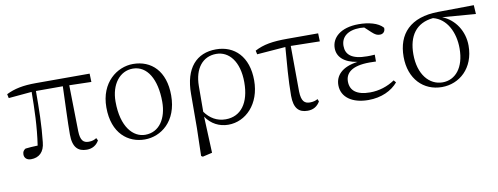

<svg xmlns="http://www.w3.org/2000/svg" viewBox="-61 -839 3522 1357"><g transform="rotate(-10 1700.0 -160.5)"><path d="M505 14C545 14 575 -5 593 -37L584 -55C568 -45 553 -39 528 -39C490 -39 469 -58 467 -125L461 -456L619 -452L617 -512H232C139 -512 76 -499 18 -470L24 -441L191 -456C190 -335 187 -208 167 -75C132 -74 104 -72 79 -69C64 -60 57 -49 57 -30C57 -6 74 12 105 12C161 12 201 -21 207 -93C220 -208 222 -335 222 -457H415C411 -329 405 -204 405 -113C405 -20 442 14 505 14Z M922 14C1036 14 1158 -73 1158 -261C1158 -435 1062 -526 930 -526C816 -526 692 -435 692 -256C692 -68 803 14 922 14ZM930 -18C844 -18 763 -102 763 -285C763 -408 829 -494 923 -494C1026 -494 1088 -389 1088 -227C1088 -109 1032 -18 930 -18Z M1292 198 1303 205 1372 189 1361 -72C1398 -16 1456 14 1521 14C1646 14 1754 -94 1754 -263C1754 -434 1658 -526 1526 -526C1386 -526 1298 -432 1298 -246L1297 0ZM1361 -107 1362 -292C1363 -418 1425 -494 1522 -494C1613 -494 1683 -412 1683 -262C1683 -114 1618 -27 1509 -27C1446 -27 1397 -57 1361 -107Z M2090 14C2132 14 2160 -5 2179 -37L2172 -55C2156 -46 2139 -41 2116 -41C2078 -41 2055 -59 2053 -130L2051 -458L2259 -454L2257 -512H2037C1928 -512 1864 -501 1801 -468L1807 -441L2012 -457C2003 -344 1992 -221 1992 -111C1992 -20 2027 14 2090 14Z M2526 14C2620 14 2694 -22 2739 -75L2725 -92C2673 -57 2612 -37 2547 -37C2452 -37 2405 -74 2405 -140C2405 -197 2446 -246 2580 -246C2591 -246 2600 -246 2625 -245V-294C2601 -292 2586 -292 2570 -292C2458 -292 2418 -332 2418 -393C2418 -456 2465 -498 2555 -498L2585 -496L2629 -455C2653 -433 2666 -427 2687 -427C2709 -427 2726 -444 2723 -470C2689 -510 2618 -526 2550 -526C2418 -526 2354 -462 2354 -388C2354 -328 2398 -280 2496 -265C2382 -250 2334 -194 2334 -126C2334 -40 2410 14 2526 14Z M3054 14C3179 14 3289 -80 3289 -242C3289 -346 3230 -436 3140 -472L3379 -453L3375 -517L3119 -514C2918 -512 2823 -407 2823 -243C2823 -84 2922 14 3054 14ZM3075 -477C3172 -453 3223 -349 3223 -234C3223 -95 3155 -18 3064 -18C2969 -18 2894 -104 2894 -249C2894 -380 2952 -465 3075 -477Z"/></g></svg>

Font: Source Han Serif CN Light
Style: Regular
Weight: 300
Designer: Ryoko NISHIZUKA 西塚涼子 (kana & ideographs); Frank Grießhammer (Latin, Greek & Cyrillic); Wenlong ZHANG 张文龙 (bopomofo); San
Foundry: Adobe
Version: Version 2.003;hotconv 1.1.1;makeotfexe 2.6.0